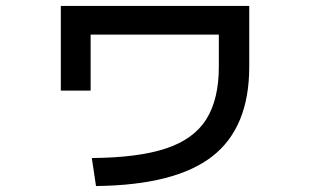

<svg xmlns="http://www.w3.org/2000/svg" viewBox="-20 -590 1040 644"><path d="M288 -60Q443 -61 536.5 -92Q630 -123 672 -190Q714 -257 714 -366V-474H284V-286H184V-570H816V-366Q816 -162 692 -65.5Q568 31 302 34Z"/></svg>

Font: M PLUS 1 Code Medium
Style: Regular
Weight: 500
Designer: Coji Morishita
Foundry: UNDERFOREST DESIGN
Version: Version 1.002